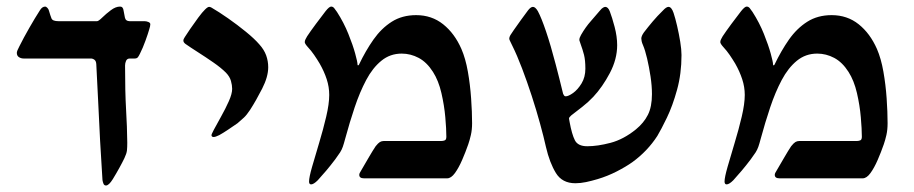

<svg xmlns="http://www.w3.org/2000/svg" viewBox="-20 -548 2809 590"><path d="M305.7 22Q300.3 22 298.1 16.8Q295.9 11.7 294.9 5.4Q291 -52.2 287.6 -115.2Q284.2 -178.2 281.5 -239.3Q278.8 -300.3 275.9 -350.6Q275.4 -360.4 270.3 -364.3Q265.1 -368.2 259.3 -368.2H52.7Q44.9 -368.2 38.3 -372.3Q31.7 -376.5 31.7 -385.7Q31.7 -391.1 39.6 -405.8Q52.7 -432.1 70.1 -462.4Q87.4 -492.7 102.5 -516.1Q109.4 -527.8 119.1 -527.8Q121.6 -527.8 125.5 -523.9Q129.4 -520 130.4 -515.1Q134.8 -500 138.2 -491.5Q141.6 -482.9 159.7 -482.9H278.3Q282.7 -482.9 294.2 -494.1Q305.7 -505.4 320.6 -516.6Q335.4 -527.8 349.1 -527.8Q358.4 -527.8 359.9 -514.6Q361.3 -505.4 363.8 -494.1Q366.2 -482.9 378.4 -482.9H424.3Q429.7 -482.9 435.8 -480.5Q441.9 -478 441.9 -473.6Q441.9 -467.8 438.5 -457.5Q435.1 -445.3 427 -422.9Q418.9 -400.4 410.2 -383.3Q407.2 -377 404.1 -372.6Q400.9 -368.2 394 -368.2H378.9Q370.6 -368.2 367.4 -361.1Q364.3 -354 364.3 -346.7Q364.3 -265.1 367.4 -211.7Q370.6 -158.2 371.1 -109.4Q371.1 -95.2 370.1 -85.7Q369.1 -76.2 362.3 -62Q356 -48.8 346.7 -32Q337.4 -15.1 326.7 2.4Q314.5 22 305.7 22Z M636.7 -127Q629.9 -127 629.9 -132.8Q629.9 -135.3 633.1 -141.1Q636.2 -147 637.2 -149.4Q646.5 -167 659.7 -190.4Q672.9 -213.9 683.1 -236.8Q693.4 -259.8 693.4 -274.9Q693.4 -286.1 689.7 -299.3Q686 -312.5 674.3 -324.7Q659.2 -339.8 635.5 -356.2Q611.8 -372.6 588.1 -387.7Q564.5 -402.8 549.8 -413.1Q543.5 -418 543.5 -423.3Q543.5 -427.7 547.9 -434.1Q552.2 -441.4 564.2 -458.7Q576.2 -476.1 589.1 -493.7Q602.1 -511.2 609.9 -518.6Q618.2 -526.9 622.6 -526.9Q625.5 -526.9 629.4 -524.9Q652.3 -511.7 680.9 -491.7Q709.5 -471.7 735.6 -450.4Q761.7 -429.2 776.9 -411.6Q791.5 -395.5 797.9 -377.9Q804.2 -360.4 804.2 -341.3Q804.2 -312 785.6 -275.6Q767.1 -239.3 748.5 -210.4Q737.8 -194.3 729.7 -186.8Q721.7 -179.2 710 -169.4Q698.7 -161.6 682.9 -150.9Q667 -140.1 653.8 -132.8Q642.1 -127 636.7 -127Z M936 18.6Q929.7 18.6 929.7 9.8Q929.7 -2.9 939 -35.4Q948.2 -67.9 960.7 -108.9Q973.1 -149.9 982.4 -189.5Q991.7 -229 991.7 -256.3Q991.7 -280.8 983.9 -304.7Q976.1 -328.6 962.4 -352.5Q954.6 -365.7 945.3 -379.2Q936 -392.6 927.2 -401.9Q916.5 -413.6 916.5 -418.5Q916.5 -422.9 918.9 -427.5Q921.4 -432.1 923.8 -436.5Q933.1 -450.7 950.7 -474.4Q968.3 -498 980.5 -513.7Q991.7 -527.8 997.6 -527.8Q1002.9 -527.8 1006.8 -523.2Q1010.7 -518.6 1015.6 -511.2Q1036.6 -478.5 1050.5 -443.8Q1064.5 -409.2 1071.5 -383.3Q1078.6 -357.4 1078.6 -350.1Q1078.6 -347.2 1080.1 -347.2Q1082 -347.2 1083 -349.1Q1103.5 -392.1 1127.7 -426.5Q1151.9 -460.9 1183.8 -481.2Q1215.8 -501.5 1258.8 -501.5Q1306.6 -501.5 1341.8 -473.4Q1377 -445.3 1397.9 -397.5Q1410.6 -368.2 1417.7 -327.9Q1424.8 -287.6 1427.7 -245.6Q1430.7 -203.6 1430.7 -169.4Q1430.7 -149.4 1427 -133.3Q1423.3 -117.2 1418.9 -104.5Q1410.6 -80.6 1400.1 -56.4Q1389.6 -32.2 1377.9 -16.1Q1366.2 0 1354 0H1098.6Q1084 0 1084 -10.7Q1084 -15.6 1089.4 -23.4Q1102.5 -45.9 1114 -65.7Q1125.5 -85.4 1134.3 -98.6Q1142.1 -108.4 1147.5 -111.6Q1152.8 -114.7 1159.2 -114.7H1335.9Q1341.8 -114.7 1346.7 -116.7Q1351.6 -118.7 1351.6 -127.9Q1351.6 -151.4 1348.4 -187.7Q1345.2 -224.1 1336.4 -262.2Q1327.6 -300.3 1310.5 -327.1Q1291.5 -356.9 1266.6 -370.1Q1241.7 -383.3 1214.4 -383.3Q1178.7 -383.3 1151.9 -361.3Q1125 -339.4 1105.2 -302Q1085.4 -264.6 1069.8 -218Q1054.2 -171.4 1041 -122.6Q1036.6 -106 1033.4 -96.9Q1030.3 -87.9 1025.1 -79.8Q1020 -71.8 1010.3 -58.6Q995.1 -38.6 982.7 -23.9Q970.2 -9.3 956.5 5.9Q943.8 18.6 936 18.6Z M1748 15.1Q1707.5 15.1 1688.2 -16.4Q1668.9 -47.9 1657.7 -96.2Q1650.9 -127 1639.6 -168Q1628.4 -209 1614 -253.2Q1599.6 -297.4 1584.2 -337.9Q1568.8 -378.4 1554.2 -407.7Q1551.3 -414.6 1548.1 -420.4Q1544.9 -426.3 1544.9 -429.2Q1544.9 -434.1 1548.3 -439.9Q1549.3 -441.9 1558.8 -455.6Q1568.4 -469.2 1580.8 -486.6Q1593.3 -503.9 1602.5 -516.1Q1610.8 -526.9 1617.7 -526.9Q1625 -526.9 1632.8 -513.7Q1643.6 -493.7 1658 -451.2Q1672.4 -408.7 1687.5 -350.6Q1693.4 -328.6 1698.7 -307.1Q1704.1 -285.6 1710.4 -259.8Q1711.4 -257.8 1713.1 -254.9Q1714.8 -252 1718.3 -252Q1726.6 -252 1741 -262.2Q1755.4 -272.5 1767.1 -291.7Q1778.8 -311 1778.8 -336.9Q1778.8 -362.8 1774.7 -379.2Q1770.5 -395.5 1763.7 -414.1Q1762.7 -418 1761.5 -420.7Q1760.3 -423.3 1760.3 -425.8Q1760.3 -431.6 1765.6 -440.9Q1779.3 -464.8 1795.9 -483.4Q1812.5 -502 1823.2 -515.1Q1829.1 -522.5 1833.5 -524.7Q1837.9 -526.9 1839.8 -526.9Q1848.6 -526.9 1854 -512.7Q1860.8 -495.1 1868.7 -465.3Q1876.5 -435.5 1876.5 -409.2Q1876.5 -366.2 1854 -323.5Q1831.5 -280.8 1803.2 -250.5Q1788.6 -234.9 1769.3 -219.7Q1750 -204.6 1735.4 -193.4Q1728.5 -187.5 1728.5 -183.6Q1728.5 -181.2 1730.5 -172.4Q1737.3 -135.3 1746.6 -116.9Q1755.9 -98.6 1784.7 -98.6Q1816.4 -98.6 1856.2 -109.1Q1896 -119.6 1934.1 -150.4Q1958.5 -170.4 1970.9 -195.1Q1983.4 -219.7 1983.4 -258.8Q1983.4 -284.2 1979 -313.2Q1974.6 -342.3 1968.5 -368.2Q1962.4 -394 1956.1 -408.7Q1952.6 -416.5 1951.7 -421.6Q1950.7 -426.8 1950.7 -429.7Q1950.7 -437 1958.5 -448.2Q1971.2 -464.8 1985.6 -481.9Q2000 -499 2016.6 -515.1Q2027.3 -526.9 2034.2 -526.9Q2043.5 -526.9 2049.8 -508.3Q2055.2 -492.2 2060.8 -468Q2066.4 -443.8 2070.3 -419.7Q2074.2 -395.5 2074.2 -378.9Q2074.2 -321.3 2060.5 -272Q2046.9 -222.7 2029.3 -186.3Q2011.7 -149.9 2000 -130.4Q1969.7 -83.5 1923.3 -49.8Q1903.3 -35.6 1875.2 -21.2Q1847.2 -6.8 1816.4 2.4Q1798.3 7.8 1781 11.5Q1763.7 15.1 1748 15.1Z M2212.9 18.6Q2206.5 18.6 2206.5 9.8Q2206.5 -2.9 2215.8 -35.4Q2225.1 -67.9 2237.5 -108.9Q2250 -149.9 2259.3 -189.5Q2268.6 -229 2268.6 -256.3Q2268.6 -280.8 2260.7 -304.7Q2252.9 -328.6 2239.3 -352.5Q2231.4 -365.7 2222.2 -379.2Q2212.9 -392.6 2204.1 -401.9Q2193.4 -413.6 2193.4 -418.5Q2193.4 -422.9 2195.8 -427.5Q2198.2 -432.1 2200.7 -436.5Q2210 -450.7 2227.5 -474.4Q2245.1 -498 2257.3 -513.7Q2268.6 -527.8 2274.4 -527.8Q2279.8 -527.8 2283.7 -523.2Q2287.6 -518.6 2292.5 -511.2Q2313.5 -478.5 2327.4 -443.8Q2341.3 -409.2 2348.4 -383.3Q2355.5 -357.4 2355.5 -350.1Q2355.5 -347.2 2356.9 -347.2Q2358.9 -347.2 2359.9 -349.1Q2380.4 -392.1 2404.5 -426.5Q2428.7 -460.9 2460.7 -481.2Q2492.7 -501.5 2535.6 -501.5Q2583.5 -501.5 2618.7 -473.4Q2653.8 -445.3 2674.8 -397.5Q2687.5 -368.2 2694.6 -327.9Q2701.7 -287.6 2704.6 -245.6Q2707.5 -203.6 2707.5 -169.4Q2707.5 -149.4 2703.9 -133.3Q2700.2 -117.2 2695.8 -104.5Q2687.5 -80.6 2677 -56.4Q2666.5 -32.2 2654.8 -16.1Q2643.1 0 2630.9 0H2375.5Q2360.8 0 2360.8 -10.7Q2360.8 -15.6 2366.2 -23.4Q2379.4 -45.9 2390.9 -65.7Q2402.3 -85.4 2411.1 -98.6Q2418.9 -108.4 2424.3 -111.6Q2429.7 -114.7 2436 -114.7H2612.8Q2618.7 -114.7 2623.5 -116.7Q2628.4 -118.7 2628.4 -127.9Q2628.4 -151.4 2625.2 -187.7Q2622.1 -224.1 2613.3 -262.2Q2604.5 -300.3 2587.4 -327.1Q2568.4 -356.9 2543.5 -370.1Q2518.6 -383.3 2491.2 -383.3Q2455.6 -383.3 2428.7 -361.3Q2401.9 -339.4 2382.1 -302Q2362.3 -264.6 2346.7 -218Q2331.1 -171.4 2317.9 -122.6Q2313.5 -106 2310.3 -96.9Q2307.1 -87.9 2302 -79.8Q2296.9 -71.8 2287.1 -58.6Q2272 -38.6 2259.5 -23.9Q2247.1 -9.3 2233.4 5.9Q2220.7 18.6 2212.9 18.6Z"/></svg>

Font: David Libre Medium
Style: Regular
Weight: 500
Designer: Ismar David, J. Victor Gaultney, Annie Olsen and Meir Sadan
Foundry: Monotype Imaging Inc. & SIL International
Version: Version 1.100; ttfautohint (v1.8.4.7-5d5b)